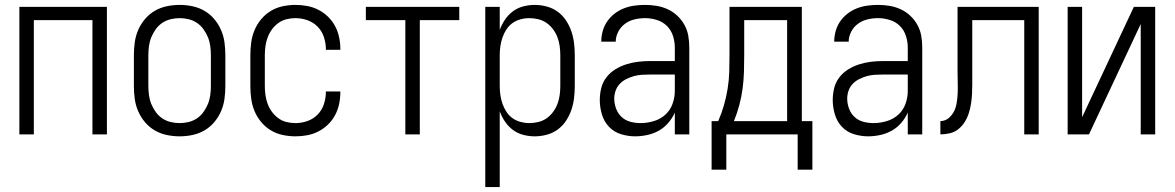

<svg xmlns="http://www.w3.org/2000/svg" viewBox="-20 -548 4790 783"><path d="M59 0V-520H416V0H357V-466H118V0Z M713 8Q686 8 660 2.5Q634 -3 611.5 -16Q589 -29 571.5 -49.5Q554 -70 543.5 -94.5Q533 -119 529.5 -145Q526 -171 526 -197V-323Q526 -349 529.5 -375Q533 -401 543.5 -425.5Q554 -450 571.5 -470.5Q589 -491 611.5 -504Q634 -517 660 -522.5Q686 -528 713 -528Q739 -528 765 -522.5Q791 -517 813.5 -504Q836 -491 853.5 -470.5Q871 -450 881.5 -425.5Q892 -401 895.5 -375Q899 -349 899 -323V-197Q899 -171 895.5 -145Q892 -119 881.5 -94.5Q871 -70 853.5 -49.5Q836 -29 813.5 -16Q791 -3 765 2.5Q739 8 713 8ZM713 -46Q731 -46 749.5 -50.5Q768 -55 783.5 -65.5Q799 -76 810 -91.5Q821 -107 828 -124Q835 -141 837.5 -160Q840 -179 840 -197V-323Q840 -341 837.5 -360Q835 -379 828 -396Q821 -413 810 -428.5Q799 -444 783.5 -454.5Q768 -465 749.5 -469.5Q731 -474 713 -474Q694 -474 675.5 -469.5Q657 -465 641.5 -454.5Q626 -444 615 -428.5Q604 -413 597 -396Q590 -379 587.5 -360Q585 -341 585 -323V-197Q585 -179 587.5 -160Q590 -141 597 -124Q604 -107 615 -91.5Q626 -76 641.5 -65.5Q657 -55 675.5 -50.5Q694 -46 713 -46Z M1185 8Q1159 8 1133 2.5Q1107 -3 1084.5 -16.5Q1062 -30 1045 -50.5Q1028 -71 1018 -95Q1008 -119 1004.5 -145Q1001 -171 1001 -197V-323Q1001 -349 1004.5 -375Q1008 -401 1018 -425Q1028 -449 1045 -469.5Q1062 -490 1084.5 -503.5Q1107 -517 1133 -522.5Q1159 -528 1185 -528Q1209 -528 1233 -523.5Q1257 -519 1278.5 -508Q1300 -497 1317.5 -480Q1335 -463 1346.5 -441.5Q1358 -420 1363 -396Q1368 -372 1368 -348V-345H1309V-347Q1309 -372 1301 -396.5Q1293 -421 1275.5 -439Q1258 -457 1234 -465.5Q1210 -474 1185 -474Q1166 -474 1148 -469.5Q1130 -465 1115 -454Q1100 -443 1089 -428Q1078 -413 1071.5 -395.5Q1065 -378 1062.5 -359.5Q1060 -341 1060 -323V-197Q1060 -179 1062.5 -160.5Q1065 -142 1071.5 -124.5Q1078 -107 1089 -92Q1100 -77 1115 -66Q1130 -55 1148 -50.5Q1166 -46 1185 -46Q1210 -46 1234 -54.5Q1258 -63 1275.5 -81Q1293 -99 1301 -123.5Q1309 -148 1309 -173V-175H1368V-172Q1368 -148 1363 -124Q1358 -100 1346.5 -78.5Q1335 -57 1317.5 -40Q1300 -23 1278.5 -12Q1257 -1 1233 3.5Q1209 8 1185 8Z M1633 0V-466H1472V-520H1853V-466H1692V0Z M1959 215V-520H2018V-426Q2026 -448 2039.5 -468Q2053 -488 2072 -502Q2091 -516 2114 -522Q2137 -528 2161 -528Q2185 -528 2209.5 -521.5Q2234 -515 2254 -500.5Q2274 -486 2288 -465Q2302 -444 2310 -420.5Q2318 -397 2321 -372.5Q2324 -348 2324 -323V-197Q2324 -172 2321 -147.5Q2318 -123 2310 -99.5Q2302 -76 2288 -55Q2274 -34 2254 -19.5Q2234 -5 2209.5 1.5Q2185 8 2161 8Q2137 8 2114 2Q2091 -4 2072 -18Q2053 -32 2039.5 -52Q2026 -72 2018 -94V215ZM2138 -46Q2157 -46 2175.5 -50.5Q2194 -55 2209 -65.5Q2224 -76 2235.5 -91.5Q2247 -107 2253.5 -124.5Q2260 -142 2262.5 -160.5Q2265 -179 2265 -197V-323Q2265 -341 2262.5 -359.5Q2260 -378 2253.5 -395.5Q2247 -413 2235.5 -428.5Q2224 -444 2209 -454.5Q2194 -465 2175.5 -469.5Q2157 -474 2138 -474Q2120 -474 2102 -469Q2084 -464 2069.5 -453.5Q2055 -443 2045 -427.5Q2035 -412 2029 -394.5Q2023 -377 2020.5 -359Q2018 -341 2018 -323V-197Q2018 -179 2020.5 -161Q2023 -143 2029 -125.5Q2035 -108 2045 -92.5Q2055 -77 2069.5 -66.5Q2084 -56 2102 -51Q2120 -46 2138 -46Z M2570 8Q2541 8 2512 -1Q2483 -10 2463 -31.5Q2443 -53 2434.5 -82Q2426 -111 2426 -140Q2426 -165 2432 -189Q2438 -213 2453 -232.5Q2468 -252 2489 -265Q2510 -278 2533.5 -285.5Q2557 -293 2581.5 -296Q2606 -299 2630 -299H2732V-354Q2732 -378 2724.5 -401.5Q2717 -425 2700 -442Q2683 -459 2659 -466.5Q2635 -474 2611 -474Q2589 -474 2568 -469Q2547 -464 2529.5 -451.5Q2512 -439 2501.5 -419Q2491 -399 2491 -378H2432Q2432 -400 2438 -421.5Q2444 -443 2456.5 -461Q2469 -479 2486.5 -492.5Q2504 -506 2524.5 -514Q2545 -522 2567 -525Q2589 -528 2611 -528Q2635 -528 2658.5 -524Q2682 -520 2703.5 -510Q2725 -500 2742.5 -483.5Q2760 -467 2771.5 -446Q2783 -425 2787 -401.5Q2791 -378 2791 -354V0H2732V-89Q2722 -66 2705 -46.5Q2688 -27 2666.5 -15Q2645 -3 2620 2.5Q2595 8 2570 8ZM2592 -46Q2619 -46 2646 -54Q2673 -62 2693 -80Q2713 -98 2722.5 -124Q2732 -150 2732 -177V-244H2630Q2614 -244 2597.5 -243Q2581 -242 2565 -237.5Q2549 -233 2534 -225.5Q2519 -218 2507.5 -206Q2496 -194 2490.5 -178Q2485 -162 2485 -146Q2485 -125 2492.5 -105Q2500 -85 2515 -71Q2530 -57 2550.5 -51.5Q2571 -46 2592 -46Z M3233 144V0H2942V144H2882V-54H2909Q2923 -86 2932.5 -119.5Q2942 -153 2947.5 -187Q2953 -221 2954 -255.5Q2955 -290 2955 -325V-520H3250V-54H3293V144ZM3190 -54V-466H3015V-325Q3015 -291 3014 -256.5Q3013 -222 3008.5 -187.5Q3004 -153 2995 -119.5Q2986 -86 2973 -54Z M3520 8Q3491 8 3462 -1Q3433 -10 3413 -31.5Q3393 -53 3384.5 -82Q3376 -111 3376 -140Q3376 -165 3382 -189Q3388 -213 3403 -232.5Q3418 -252 3439 -265Q3460 -278 3483.5 -285.5Q3507 -293 3531.5 -296Q3556 -299 3580 -299H3682V-354Q3682 -378 3674.5 -401.5Q3667 -425 3650 -442Q3633 -459 3609 -466.5Q3585 -474 3561 -474Q3539 -474 3518 -469Q3497 -464 3479.5 -451.5Q3462 -439 3451.5 -419Q3441 -399 3441 -378H3382Q3382 -400 3388 -421.5Q3394 -443 3406.5 -461Q3419 -479 3436.5 -492.5Q3454 -506 3474.5 -514Q3495 -522 3517 -525Q3539 -528 3561 -528Q3585 -528 3608.5 -524Q3632 -520 3653.5 -510Q3675 -500 3692.5 -483.5Q3710 -467 3721.5 -446Q3733 -425 3737 -401.5Q3741 -378 3741 -354V0H3682V-89Q3672 -66 3655 -46.5Q3638 -27 3616.5 -15Q3595 -3 3570 2.5Q3545 8 3520 8ZM3542 -46Q3569 -46 3596 -54Q3623 -62 3643 -80Q3663 -98 3672.5 -124Q3682 -150 3682 -177V-244H3580Q3564 -244 3547.5 -243Q3531 -242 3515 -237.5Q3499 -233 3484 -225.5Q3469 -218 3457.5 -206Q3446 -194 3440.5 -178Q3435 -162 3435 -146Q3435 -125 3442.5 -105Q3450 -85 3465 -71Q3480 -57 3500.5 -51.5Q3521 -46 3542 -46Z M3815 0V-54Q3825 -54 3835 -58Q3845 -62 3852.5 -69.5Q3860 -77 3866 -86Q3872 -95 3875.5 -105Q3879 -115 3881 -125.5Q3883 -136 3884 -146.5Q3885 -157 3885.5 -167.5Q3886 -178 3886 -189Q3886 -206 3885.5 -223.5Q3885 -241 3885 -258V-520H4216V0H4157V-466H3945V-244Q3945 -224 3945 -204Q3945 -184 3944 -164.5Q3943 -145 3940 -125.5Q3937 -106 3931 -87Q3925 -68 3914.5 -51Q3904 -34 3888.5 -21.5Q3873 -9 3853.5 -4.5Q3834 0 3815 0Z M4334 0V-520H4393V-70L4604 -520H4691V0H4632V-450L4421 0Z"/></svg>

Font: Iosevka QP Light
Style: Regular
Weight: 300
Designer: Belleve Invis
Foundry: Belleve Invis
Version: Version 20.0.0; ttfautohint (v1.8.4)